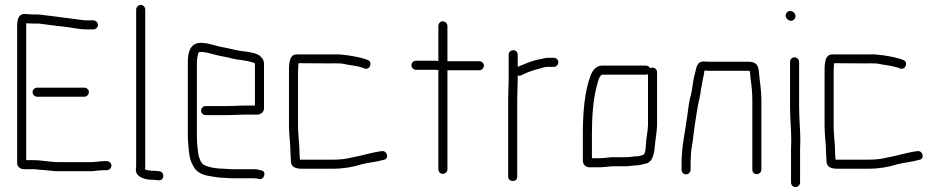

<svg xmlns="http://www.w3.org/2000/svg" viewBox="-20 -700 3837 784"><path d="M131 -305H324C334 -305 343 -314 343 -324C343 -334 334 -342 324 -342H131C122 -342 113 -334 113 -324C113 -314 122 -305 131 -305ZM361 -617H332C327 -617 322 -617 318 -618C276 -623 229 -630 187 -635L169 -637C157 -638 143 -641 131 -641H113C101 -641 91 -643 80 -643C54 -643 50 -617 50 -591V-34C50 -19 64 -9 78 -9H117C124 -9 132 -8 141 -7L167 -5C187 -3 199 -1 219 -1H353C368 -1 375 -4 389 -4C395 -5 401 -5 407 -5H417C426 -5 435 -14 435 -24C435 -34 426 -42 417 -42H407C388 -42 370 -38 352 -38H220C184 -38 152 -46 117 -46H87V-591C87 -596 87 -601 88 -606C89 -605 91 -605 93 -605C99 -604 106 -604 113 -604H131C135 -604 140 -604 145 -603C178 -599 209 -594 243 -591C272 -588 301 -580 332 -580H361C371 -580 380 -588 380 -598C380 -608 371 -617 361 -617Z M536 -661V-24C536 -20 536 -16 535 -12C531 20 565 32 595 34C602 34 609 34 616 35L627 36C652 39 654 2 630 -1L619 -2C611 -3 603 -3 596 -3C587 -4 578 -5 572 -9C573 -14 573 -19 573 -24V-661C573 -671 565 -680 555 -680C545 -680 536 -671 536 -661Z M895 -11C866 -11 834 -16 814 -26C801 -32 793 -54 790 -70C787 -93 784 -115 784 -142V-449C784 -457 788 -478 790 -484C790 -487 797 -488 800 -488C821 -488 838 -481 857 -477C880 -470 906 -468 928 -461L948 -457C953 -456 959 -456 965 -455L982 -452C991 -451 1008 -446 1016 -444C1017 -444 1021 -441 1021 -439V-269H976C963 -269 929 -267 914 -267H819C810 -267 801 -258 801 -248C801 -238 810 -230 819 -230H914C928 -230 963 -232 976 -232H1030C1044 -232 1058 -242 1058 -257V-440C1058 -449 1055 -458 1048 -465C1034 -482 1013 -484 988 -489L970 -491C943 -494 917 -503 890 -507C860 -512 833 -525 800 -525C759 -525 747 -490 747 -449V-142C747 -131 748 -120 749 -110C751 -76 754 -49 767 -26C779 1 803 14 836 19C855 22 872 26 895 26C906 26 914 28 925 28H1017C1026 28 1031 29 1037 31C1059 37 1070 -1 1047 -4C1039 -7 1029 -9 1017 -9H925C915 -9 906 -11 895 -11Z M1160 -398V-187C1160 -147 1166 -114 1166 -78C1166 -66 1168 -53 1168 -41C1168 -18 1188 -11 1212 -11H1338C1382 -11 1423 -18 1456 -29C1482 -36 1519 -39 1545 -47C1571 -50 1562 -86 1539 -83C1494 -77 1458 -64 1417 -57C1393 -51 1370 -48 1338 -48H1205C1204 -53 1204 -58 1204 -62C1203 -67 1203 -72 1203 -77C1203 -115 1197 -145 1197 -187V-398C1197 -407 1197 -418 1198 -429C1198 -434 1198 -438 1199 -442L1330 -441C1340 -442 1354 -441 1364 -441C1368 -441 1373 -441 1378 -440C1404 -434 1435 -432 1459 -424L1469 -420C1493 -413 1502 -449 1481 -455L1471 -459L1449 -465C1436 -468 1415 -472 1401 -474L1383 -476C1376 -477 1370 -477 1365 -478H1192C1158 -478 1160 -433 1160 -398Z M1770 -594V-451C1763 -452 1757 -452 1750 -452H1678C1669 -452 1660 -444 1660 -434C1660 -424 1669 -415 1678 -415H1750C1756 -415 1763 -415 1770 -414V-8C1770 1 1778 10 1788 10C1798 10 1807 1 1807 -8V-413H1937C1947 -413 1956 -422 1956 -432C1956 -442 1947 -450 1937 -450H1807V-594C1807 -604 1798 -613 1788 -613C1778 -613 1770 -604 1770 -594Z M2057 -476V-374C2057 -351 2055 -319 2055 -294V21C2055 32 2063 39 2074 39C2085 39 2092 32 2092 21V-295C2092 -320 2094 -351 2094 -374V-392C2099 -390 2104 -390 2109 -393C2129 -403 2155 -413 2180 -419C2192 -422 2203 -427 2216 -427H2242C2251 -427 2260 -436 2260 -446C2260 -456 2251 -464 2242 -464H2214C2207 -463 2200 -462 2193 -460L2173 -456C2145 -449 2118 -437 2094 -427V-476C2094 -487 2087 -495 2076 -495C2065 -495 2057 -487 2057 -476Z M2535 -58H2477C2463 -57 2444 -54 2429 -54H2397V-154C2397 -224 2402 -294 2417 -350C2421 -364 2426 -389 2438 -395H2618C2621 -395 2623 -396 2626 -397V-188C2625 -169 2624 -167 2622 -150L2619 -128C2617 -111 2618 -78 2608 -68C2601 -66 2590 -62 2583 -62C2568 -62 2550 -58 2535 -58ZM2385 -17H2429C2443 -17 2464 -20 2478 -21H2535C2551 -21 2569 -25 2584 -25C2595 -25 2608 -31 2618 -32C2651 -41 2652 -85 2656 -124L2659 -146C2661 -163 2662 -167 2663 -187V-405C2663 -415 2655 -424 2645 -424C2642 -424 2638 -423 2635 -421C2631 -428 2625 -432 2618 -432H2438C2414 -432 2398 -411 2391 -390C2367 -326 2360 -241 2360 -154V-43C2360 -30 2371 -17 2385 -17Z M2800 -7V-34C2800 -39 2800 -48 2801 -59C2801 -70 2802 -80 2803 -89C2809 -120 2812 -156 2817 -189C2823 -226 2828 -267 2837 -302L2841 -324C2841 -337 2846 -349 2847 -360C2849 -376 2854 -391 2856 -408C2856 -409 2856 -410 2857 -412C2864 -411 2870 -411 2877 -411H3041C3042 -408 3042 -405 3043 -402C3043 -394 3044 -386 3045 -377C3049 -350 3052 -322 3052 -292V-8C3052 3 3059 11 3070 11C3081 11 3089 3 3089 -8V-292C3089 -331 3082 -370 3079 -405C3077 -436 3066 -448 3034 -448H2877C2870 -448 2863 -448 2856 -449C2824 -450 2824 -423 2817 -397C2809 -371 2808 -339 2801 -311C2793 -286 2790 -251 2786 -224C2778 -163 2763 -102 2763 -34V-7C2763 3 2771 12 2781 12C2791 12 2800 3 2800 -7Z M3206 -448V-265C3206 -217 3211 -169 3211 -122C3210 -107 3210 -93 3210 -79V45C3210 55 3218 64 3228 64C3238 64 3247 55 3247 45V-79C3247 -93 3247 -107 3248 -122C3248 -170 3243 -217 3243 -265V-448C3243 -457 3234 -466 3224 -466C3214 -466 3206 -457 3206 -448ZM3188 -636C3188 -625 3200 -615 3210 -615C3220 -615 3228 -624 3228 -634C3228 -646 3218 -655 3206 -655C3196 -655 3188 -646 3188 -636Z M3347 -398V-187C3347 -147 3353 -114 3353 -78C3353 -66 3355 -53 3355 -41C3355 -18 3375 -11 3399 -11H3525C3569 -11 3610 -18 3643 -29C3669 -36 3706 -39 3732 -47C3758 -50 3749 -86 3726 -83C3681 -77 3645 -64 3604 -57C3580 -51 3557 -48 3525 -48H3392C3391 -53 3391 -58 3391 -62C3390 -67 3390 -72 3390 -77C3390 -115 3384 -145 3384 -187V-398C3384 -407 3384 -418 3385 -429C3385 -434 3385 -438 3386 -442L3517 -441C3527 -442 3541 -441 3551 -441C3555 -441 3560 -441 3565 -440C3591 -434 3622 -432 3646 -424L3656 -420C3680 -413 3689 -449 3668 -455L3658 -459L3636 -465C3623 -468 3602 -472 3588 -474L3570 -476C3563 -477 3557 -477 3552 -478H3379C3345 -478 3347 -433 3347 -398Z"/></svg>

Font: Electronic
Style: SeLt
Weight: 300
Version: Version 1.011